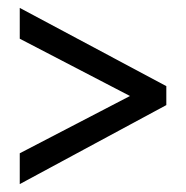

<svg xmlns="http://www.w3.org/2000/svg" viewBox="-20 -598 470 486"><path d="M30 -210 309 -355 30 -500V-578L401 -380V-332L30 -132Z"/></svg>

Font: Noto Sans ExtraCondensed
Style: Regular
Weight: 400
Width: 2
Designer: Monotype Design Team
Foundry: Monotype Imaging Inc.
Version: Version 2.013; ttfautohint (v1.8.4.7-5d5b)